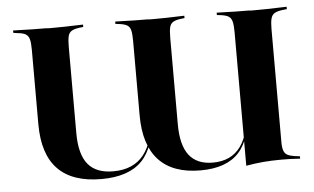

<svg xmlns="http://www.w3.org/2000/svg" viewBox="-45 -640 1174 719"><g transform="rotate(-5 542.0 -280.5)"><path d="M308.9 11.3Q200 11.3 145.6 -44.8Q91.1 -100.8 91.1 -213.7V-493.5Q91.1 -519.4 87.5 -533.1Q83.9 -546.8 73.4 -552.8Q62.9 -558.9 42.7 -560.5L27.4 -562.9V-571.8Q40.3 -571.8 58.5 -571Q76.6 -570.2 100 -569.8Q123.4 -569.4 149.2 -569.4L162.1 -568.5H171.8Q197.6 -568.5 219.8 -569Q241.9 -569.4 260.1 -570.2Q278.2 -571 290.3 -571V-562.1L276.6 -560.5Q257.3 -558.1 246.8 -552Q236.3 -546 233.1 -532.3Q229.8 -518.5 229.8 -492.7V-168.5Q229.8 -88.7 260.5 -51.2Q291.1 -13.7 355.6 -13.7Q431.5 -13.7 470.6 -63.3Q509.7 -112.9 512.9 -211.3L515.3 -203.2Q512.1 -92.7 462.1 -40.7Q412.1 11.3 308.9 11.3ZM681.5 11.3Q577.4 11.3 524.6 -45.6Q471.8 -102.4 471.8 -213.7V-493.5Q471.8 -519.4 468.5 -533.1Q465.3 -546.8 455.2 -552.8Q445.2 -558.9 425 -561.3L411.3 -562.9V-571.8Q424.2 -571.8 441.9 -571Q459.7 -570.2 482.3 -569.8Q504.8 -569.4 530.6 -569.4L543.5 -568.5H552.4Q579 -568.5 601.2 -569Q623.4 -569.4 641.5 -570.2Q659.7 -571 671 -571V-562.1L657.3 -560.5Q637.9 -558.1 627.8 -552Q617.7 -546 614.5 -532.3Q611.3 -518.5 611.3 -492.7V-168.5Q611.3 -89.5 640.7 -51.6Q670.2 -13.7 729.8 -13.7Q799.2 -13.7 834.7 -62.9Q870.2 -112.1 873.4 -211.3L875.8 -204.8Q873.4 -92.7 826.6 -40.7Q779.8 11.3 681.5 11.3ZM853.2 0V-493.5Q853.2 -519.4 849.6 -533.1Q846 -546.8 836.3 -552.8Q826.6 -558.9 806.5 -561.3L792.7 -562.9V-571.8Q804.8 -571.8 822.6 -571Q840.3 -570.2 863.3 -569.8Q886.3 -569.4 911.3 -569.4L924.2 -568.5H933.9Q960.5 -568.5 983.5 -569Q1006.5 -569.4 1025 -570.2Q1043.5 -571 1055.6 -571V-562.1L1040.3 -560.5Q1020.2 -558.1 1009.7 -552Q999.2 -546 995.6 -532.3Q991.9 -518.5 991.9 -492.7V-66.9Q991.9 -47.6 996 -35.9Q1000 -24.2 1010.1 -19Q1020.2 -13.7 1037.1 -11.3L1056.5 -8.9V0Q1034.7 -1.6 1018.1 -2Q1001.6 -2.4 985.5 -2.4Q948.4 -2.4 916.9 0.4Q885.5 3.2 853.2 8.9V-54.8Z"/></g></svg>

Font: Playfair 144pt SemiCondensed ExtraBold
Style: Regular
Weight: 800
Width: 4
Designer: Claus Eggers Sørensen
Foundry: Claus Eggers Sørensen
Version: Version 2.203